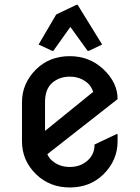

<svg xmlns="http://www.w3.org/2000/svg" viewBox="-20 -785 592 814"><path d="M143.6 -596.2 218.3 -723.6 304.2 -764.6H309.1L413.1 -596.2L356.4 -569.3H351.6L278.3 -670.9L206.1 -569.3H201.2ZM478.5 -216.3V-185.5Q478.5 -105 418 -45.4Q361.3 9.8 275.9 9.8Q191.4 9.8 133.8 -45.4Q73.2 -104 73.2 -185.5V-351.6Q73.2 -432.1 133.8 -491.7Q190.4 -546.9 275.9 -546.9Q358.9 -546.9 418 -491.7Q478.5 -435.1 478.5 -365.7V-364.7L180.7 -131.3Q188 -114.7 201.2 -103.5Q231.9 -77.1 275.9 -77.1Q319.8 -77.1 350.3 -103.5Q380.9 -129.9 380.9 -172.4L473.6 -216.3ZM170.9 -230 375 -395.5Q367.2 -419.4 350.6 -433.6Q319.8 -460 275.9 -460Q231.9 -460 201.4 -433.8Q170.9 -407.7 170.9 -351.6Z"/></svg>

Font: Nova Round
Style: Book
Weight: 400
Version: Version 2.000